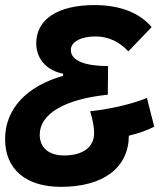

<svg xmlns="http://www.w3.org/2000/svg" viewBox="-21 -723 627 753"><path d="M332.5 -286.6C340.8 -259.8 348.1 -228 348.1 -201.2C348.1 -146 304.2 -113.3 230.5 -113.3C170.4 -113.3 134.8 -143.6 134.8 -194.8C134.8 -276.9 233.9 -334.5 401.9 -351.6L402.8 -463.9C316.9 -463.9 256.8 -483.4 256.8 -526.9C256.8 -560.1 298.8 -580.1 354 -580.1C402.3 -580.1 446.8 -560.1 482.4 -521.5L573.7 -616.7C525.9 -673.3 448.7 -703.1 349.1 -703.1C206.1 -703.1 121.1 -647.5 121.1 -553.2C121.1 -489.7 165 -445.3 226.6 -434.1V-425.8C82 -384.3 -1 -295.4 -1 -177.2C-1 -59.6 80.1 9.8 217.8 9.8C384.3 9.8 483.4 -64.9 484.4 -190.9C522.5 -199.7 556.6 -212.4 584 -226.1L555.2 -338.9C498.5 -315.4 416 -295.9 332.5 -286.6Z"/></svg>

Font: Cascadia Mono PL
Style: Bold Italic
Weight: 700
Italic angle: -10°
Monospace: yes
Designer: Aaron Bell
Foundry: Saja Typeworks
Version: Version 2404.023